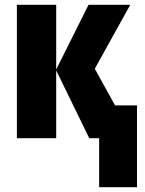

<svg xmlns="http://www.w3.org/2000/svg" viewBox="-20 -573 600 796"><path d="M391 0H350L213 -281V0H50V-553H213V-285L347 -553H520L373 -288L457 -136H548V203H391Z"/></svg>

Font: Noto Sans UI CondBlack
Style: Regular
Weight: 900
Width: 3
Designer: Monotype Design Team
Foundry: Monotype Imaging Inc.
Version: Version 1.001